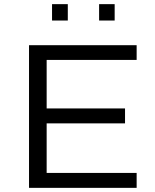

<svg xmlns="http://www.w3.org/2000/svg" viewBox="-20 -906 746 926"><path d="M120 0V-688H639V-617H205V-383H583V-311H205V-72H639V0ZM231 -807V-886H307V-807ZM458 -807V-886H533V-807Z"/></svg>

Font: Saira Expanded
Style: Regular
Weight: 400
Width: 7
Designer: Hector Gatti with collaboration of the Omnibus-Type team
Foundry: Omnibus-Type
Version: Version 1.100; ttfautohint (v1.8.3)